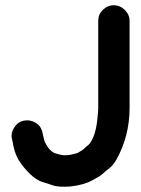

<svg xmlns="http://www.w3.org/2000/svg" viewBox="-20 -698 535 729"><path d="M412 -678C396 -678 382 -672 370 -660C358 -648 353 -635 353 -618V-288C353 -279 352 -269 351 -260C347 -205 335 -167 316 -148C309 -143 304 -138 300 -134C296 -130 291 -127 286 -124C281 -121 277 -119 274 -117C246 -108 223 -106 204 -112C200 -113 193 -115 186 -117C173 -124 163 -135 155 -150L150 -159C149 -162 148 -165 147 -170C146 -175 144 -181 143 -186C140 -206 132 -222 117 -231C102 -240 87 -243 71 -240C55 -237 43 -228 34 -214C25 -200 22 -186 25 -173C28 -160 30 -150 31 -143C36 -118 46 -95 61 -75C76 -55 92 -38 107 -26C120 -16 133 -9 144 -6C155 -3 167 1 181 6C195 11 217 12 248 10C283 6 310 -2 330 -13C350 -24 364 -32 371 -39C378 -46 387 -53 396 -60C405 -67 414 -78 422 -92C455 -151 472 -217 472 -288V-618C472 -635 466 -648 454 -660C442 -672 428 -678 412 -678Z"/></svg>

Font: AppleStorm
Style: Xbd
Weight: 800
Foundry: Cannot Into Space Fonts
Version: Version 1.01